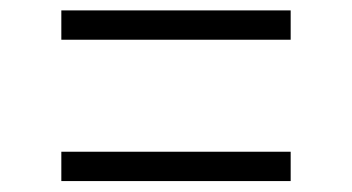

<svg xmlns="http://www.w3.org/2000/svg" viewBox="-20 -502 660 360"><path d="M95 -482.5H525V-427.5H95ZM95 -217.5H525V-162.5H95Z"/></svg>

Font: Monaspace Neon Var ExtraLight
Style: Regular
Weight: 200
Designer: Riley Cran and the Lettermatic Team
Version: Version 1.200 (Monaspace Neon Var)